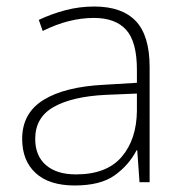

<svg xmlns="http://www.w3.org/2000/svg" viewBox="-20 -652 561 589"><path d="M269 -632Q354 -632 396.5 -587.5Q439 -543 439 -446V-93H408L401 -191H399Q375 -145 331.5 -114Q288 -83 209 -83Q131 -83 89.5 -121Q48 -159 48 -226Q48 -305 113.5 -345.5Q179 -386 300 -392L400 -398V-438Q400 -524 367 -560.5Q334 -597 268 -597Q191 -597 111 -557L99 -591Q137 -609 180 -620.5Q223 -632 269 -632ZM304 -361Q202 -356 145 -324Q88 -292 88 -226Q88 -174 121 -145.5Q154 -117 213 -117Q307 -117 353 -170.5Q399 -224 400 -312V-365Z"/></svg>

Font: Noto Sans Kannada UI ExtraLight
Style: Regular
Weight: 200
Designer: Jelle Bosma - Monotype Design Team
Foundry: Monotype Imaging Inc.
Version: Version 2.005; ttfautohint (v1.8.4.7-5d5b)